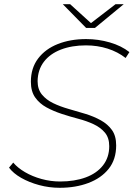

<svg xmlns="http://www.w3.org/2000/svg" viewBox="-20 -890 644 914"><path d="M264 4Q214 4 166 -9Q118 -22 80.5 -43.5Q43 -65 23 -92L43 -116Q64 -91 99 -70.5Q134 -50 177.5 -38Q221 -26 266 -26Q335 -26 388 -45.5Q441 -65 470.5 -103Q500 -141 500 -194Q500 -234 479.5 -258.5Q459 -283 426 -298.5Q393 -314 353 -324.5Q313 -335 273.5 -348Q234 -361 201 -379Q168 -397 147.5 -426Q127 -455 127 -501Q127 -566 161.5 -611.5Q196 -657 255.5 -680.5Q315 -704 390 -704Q448 -704 503 -688Q558 -672 596 -642L578 -614Q541 -643 492.5 -658.5Q444 -674 389 -674Q322 -674 270 -654Q218 -634 189 -596Q160 -558 159 -504Q159 -465 179.5 -440Q200 -415 233 -399Q266 -383 306.5 -371.5Q347 -360 386.5 -348Q426 -336 459.5 -317.5Q493 -299 513 -271Q533 -243 533 -198Q533 -131 497.5 -86.5Q462 -42 401 -19Q340 4 264 4ZM390 -757 279 -870H314L413 -780L530 -870H569L432 -757Z"/></svg>

Font: Montserrat Thin ExtraLight
Style: Italic
Weight: 250
Italic angle: -11.3°
Version: Version 9.000